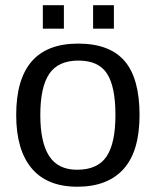

<svg xmlns="http://www.w3.org/2000/svg" viewBox="-20 -705 596 735"><path d="M514.2 -264.6C514.2 -358.1 495.1 -427 457 -471.4C418.9 -515.9 359.5 -538.1 278.8 -538.1C120.9 -538.1 42 -446.9 42 -264.6C42 -175.8 61.7 -107.8 101.1 -60.8C140.5 -13.8 198.7 9.8 275.9 9.8C353.4 9.8 412.4 -12.9 453.1 -58.1C493.8 -103.4 514.2 -172.2 514.2 -264.6ZM421.9 -264.6C421.9 -192.7 410.6 -139.8 387.9 -106C365.3 -72.1 327.6 -55.2 274.9 -55.2C226.4 -55.2 190.8 -72.7 168.2 -107.7C145.6 -142.7 134.3 -195 134.3 -264.6C134.3 -336.3 145.8 -388.9 168.7 -422.6C191.7 -456.3 228.8 -473.1 280.3 -473.1C331.4 -473.1 367.8 -456.6 389.4 -423.6C411.1 -390.5 421.9 -337.6 421.9 -264.6ZM336.4 -595.2H416V-685.1H336.4ZM144 -595.2H224.6V-685.1H144Z"/></svg>

Font: Arimo
Style: Regular
Weight: 400
Designer: Steve Matteson
Foundry: Monotype Imaging Inc.
Version: Version 1.32